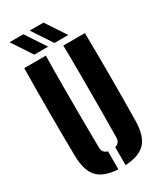

<svg xmlns="http://www.w3.org/2000/svg" viewBox="-242 -1062 970 1154"><g transform="rotate(-30 243.5 -485.0)"><path d="M33 -191Q28.5 -495.5 33 -800H183Q181 -699.5 180.8 -590.5Q180.5 -481.5 181.2 -372.5Q182 -263.5 183 -163Q183 -125 219 -115V9.5Q120.5 4.5 77.5 -42.5Q34.5 -89.5 33 -191ZM269 9.5V-115Q304 -125 304 -163Q305 -263.5 305.8 -372.5Q306.5 -481.5 306.2 -590.5Q306 -699.5 304 -800H454Q458.5 -495.5 454 -191Q452.5 -89.5 409.8 -42.5Q367 4.5 269 9.5ZM126 -840 34 -979H130L222 -840ZM266 -840 174 -979H270L362 -840Z"/></g></svg>

Font: Big Shoulders Stencil Display Black
Style: Regular
Weight: 900
Designer: Patric King
Foundry: XO Type Co
Version: Version 1.000